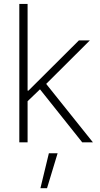

<svg xmlns="http://www.w3.org/2000/svg" viewBox="-20 -748 527 1009"><path d="M119.6 -210.9V-272H129.9L394.5 -535.6H452.1L210 -294.4L204.6 -292.5ZM81.5 0V-727.5H125V0ZM412.1 0 182.6 -288.1 214.4 -317.4 468.3 0ZM192.4 241.2 236.8 57.6H282.7L227.1 241.2Z"/></svg>

Font: Inter 20pt ExtraLight
Style: Regular
Weight: 250
Version: Version 4.001;git-66647c0bb